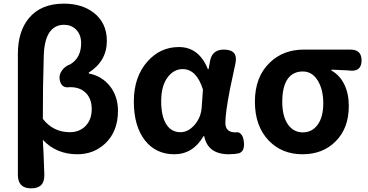

<svg xmlns="http://www.w3.org/2000/svg" viewBox="-20 -832 2016 1053"><path d="M151 201Q78 201 78 127V-167V-536Q78 -660 139 -733Q205 -812 330 -812Q429 -812 493 -763Q566 -707 566 -608Q566 -497 467 -434V-429Q537 -416 582 -361Q627 -304 627 -224Q627 -111 557 -45Q494 14 404 14Q289 14 215 -65Q219 -1 223 122Q223 124 223 125Q226 201 151 201ZM363 -107Q414 -107 447 -139Q483 -174 483 -234Q483 -287 454 -319Q422 -354 365 -354Q364 -354 363 -354Q315 -346 307 -397Q303 -423 321 -447Q338 -470 365 -479Q425 -515 425 -595Q425 -643 396 -671Q370 -696 331 -696Q278 -696 249 -651Q222 -607 220 -525Q218 -467 216 -353Q215 -296 215 -180Q272 -107 363 -107Z M936 14Q835 14 775 -62Q714 -140 714 -275.5Q714 -411 789 -495Q859 -574 961 -574Q1071 -574 1120 -453H1124L1132 -498Q1144 -560 1207 -560Q1288 -560 1271 -483Q1266 -460 1256 -412.5Q1246 -365 1241 -342Q1216 -213 1216 -158Q1216 -106 1271 -106Q1272 -106 1273 -106Q1290 -110 1302 -96Q1313 -84 1316 -64Q1326 -4 1292 8Q1268 14 1235 14Q1120 14 1100 -85H1096Q1038 14 936 14ZM970 -107Q1012 -107 1047 -147Q1082 -187 1086 -242L1093 -341Q1058 -453 982 -453Q934 -453 901 -410Q864 -363 864 -277Q864 -193 893 -149Q920 -107 970 -107Z M1639 14Q1527 14 1455 -60Q1378 -139 1378 -274Q1378 -411 1460 -489Q1534 -560 1646 -560H1804H1902Q1963 -560 1963 -501Q1963 -437 1896 -445Q1893 -445 1888 -446Q1831 -449 1798 -450V-445Q1843 -420 1868 -369.5Q1893 -319 1893 -251Q1893 -129 1821 -57Q1751 14 1639 14ZM1641 -106Q1692 -106 1722.5 -148.5Q1753 -191 1753 -265Q1753 -339 1724 -388Q1693 -440 1641 -440Q1588 -440 1559 -401Q1528 -358 1528 -274Q1528 -195 1558.5 -150.5Q1589 -106 1641 -106Z"/></svg>

Font: GenSenRounded TW B
Style: Regular
Weight: 700
Version: Version 1.501;PS 1;hotconv 16.6.51;makeotf.lib2.5.65220